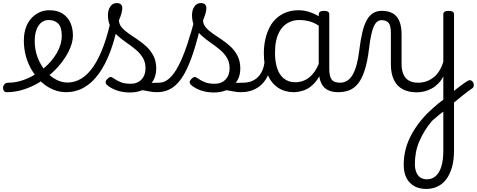

<svg xmlns="http://www.w3.org/2000/svg" viewBox="-103 -586 3120 1256"><path d="M-60 17Q-72 17 -78 7.5Q-84 -2 -83 -14Q-82 -26 -73.5 -35.5Q-65 -45 -47 -45Q2 -45 53 -63.5Q104 -82 150 -114Q196 -146 229 -184Q252 -211 268 -238Q284 -265 292.5 -294Q301 -323 301 -352Q301 -407 278.5 -431Q256 -455 216 -455Q203 -455 197.5 -464.5Q192 -474 192.5 -487Q193 -500 200 -509.5Q207 -519 219 -519Q274 -519 308 -496Q342 -473 358 -436Q374 -399 374 -356Q374 -322 361.5 -286.5Q349 -251 327.5 -216.5Q306 -182 278 -150Q235 -102 180 -64Q125 -26 64 -4.5Q3 17 -60 17Z M329 17Q286 17 245 0Q204 -17 169.5 -48Q135 -79 108.5 -121.5Q82 -164 67.5 -214.5Q53 -265 53 -321Q53 -355 60.5 -385.5Q68 -416 83 -440.5Q98 -465 119 -482.5Q140 -500 165 -509.5Q190 -519 219 -519Q228 -519 232.5 -509.5Q237 -500 236 -487Q235 -474 229.5 -464.5Q224 -455 215 -455Q194 -455 177.5 -445.5Q161 -436 149 -418Q137 -400 130.5 -375.5Q124 -351 124 -320Q124 -259 143.5 -209Q163 -159 194.5 -122Q226 -85 263.5 -65.5Q301 -46 338 -46Q387 -46 430 -72.5Q473 -99 509.5 -153Q546 -207 575.5 -288Q605 -369 627 -476Q629 -485 641.5 -486Q654 -487 665.5 -480.5Q677 -474 674 -459Q653 -341 619.5 -251.5Q586 -162 542.5 -102.5Q499 -43 445.5 -13Q392 17 329 17Z M924 17Q896 17 870.5 11.5Q845 6 821 3.5Q797 1 770 12L791 -14Q827 -30 851.5 -36.5Q876 -43 896 -44Q916 -45 937 -45Q946 -45 949 -35.5Q952 -26 949.5 -14Q947 -2 940 7.5Q933 17 924 17ZM746 19Q702 19 662.5 6Q623 -7 595 -32Q588 -39 588 -49Q588 -59 600 -70Q609 -80 617 -82Q625 -84 635 -77Q662 -58 688 -48Q714 -38 751 -38Q796 -38 822.5 -66Q849 -94 849 -139Q849 -179 831.5 -208Q814 -237 786 -260.5Q758 -284 726 -306Q694 -328 666 -353Q638 -378 620.5 -410.5Q603 -443 603 -487Q603 -519 618 -542.5Q633 -566 661 -566Q678 -566 687.5 -557.5Q697 -549 697 -533Q697 -519 691.5 -498.5Q686 -478 675 -453Q676 -427 693.5 -406.5Q711 -386 739 -366.5Q767 -347 798 -326.5Q829 -306 856.5 -280Q884 -254 901.5 -219.5Q919 -185 919 -138Q919 -68 871.5 -24.5Q824 19 746 19Z M925 17Q910 17 904 7.5Q898 -2 900.5 -14Q903 -26 912.5 -35.5Q922 -45 938 -45Q973 -45 1004.5 -73Q1036 -101 1064.5 -155.5Q1093 -210 1120.5 -291.5Q1148 -373 1176 -480Q1180 -492 1192 -493.5Q1204 -495 1214 -488.5Q1224 -482 1221 -468Q1193 -340 1163.5 -248.5Q1134 -157 1100 -98Q1066 -39 1023 -11Q980 17 925 17Z M1474 17Q1446 17 1420.5 11.5Q1395 6 1371 3.5Q1347 1 1320 12L1341 -14Q1377 -30 1401.5 -36.5Q1426 -43 1446 -44Q1466 -45 1487 -45Q1496 -45 1499 -35.5Q1502 -26 1499.5 -14Q1497 -2 1490 7.5Q1483 17 1474 17ZM1296 19Q1252 19 1212.5 6Q1173 -7 1145 -32Q1138 -39 1138 -49Q1138 -59 1150 -70Q1159 -80 1167 -82Q1175 -84 1185 -77Q1212 -58 1238 -48Q1264 -38 1301 -38Q1346 -38 1372.5 -66Q1399 -94 1399 -139Q1399 -179 1381.5 -208Q1364 -237 1336 -260.5Q1308 -284 1276 -306Q1244 -328 1216 -353Q1188 -378 1170.5 -410.5Q1153 -443 1153 -487Q1153 -519 1168 -542.5Q1183 -566 1211 -566Q1228 -566 1237.5 -557.5Q1247 -549 1247 -533Q1247 -519 1241.5 -498.5Q1236 -478 1225 -453Q1226 -427 1243.5 -406.5Q1261 -386 1289 -366.5Q1317 -347 1348 -326.5Q1379 -306 1406.5 -280Q1434 -254 1451.5 -219.5Q1469 -185 1469 -138Q1469 -68 1421.5 -24.5Q1374 19 1296 19Z M1474 17Q1462 17 1456 7.5Q1450 -2 1451 -14Q1452 -26 1461 -35.5Q1470 -45 1487 -45Q1518 -45 1543 -55Q1568 -65 1586 -83.5Q1604 -102 1614.5 -128Q1625 -154 1628 -186Q1629 -199 1640 -203.5Q1651 -208 1661.5 -203.5Q1672 -199 1671 -186Q1668 -137 1652.5 -99.5Q1637 -62 1611 -36Q1585 -10 1550.5 3.5Q1516 17 1474 17Z M1818 17Q1761 17 1717 -11.5Q1673 -40 1648 -96.5Q1623 -153 1623 -236Q1623 -287 1633 -330.5Q1643 -374 1661.5 -409Q1680 -444 1708 -468.5Q1736 -493 1771.5 -506Q1807 -519 1850 -519Q1890 -519 1930 -504.5Q1970 -490 2004 -465V-403Q1965 -433 1929 -444Q1893 -455 1855 -455Q1826 -455 1801.5 -446Q1777 -437 1757.5 -420Q1738 -403 1724 -377Q1710 -351 1703 -317Q1696 -283 1696 -240Q1696 -182 1710.5 -138.5Q1725 -95 1755 -71.5Q1785 -48 1829 -48Q1864 -48 1896 -64Q1928 -80 1954.5 -117Q1981 -154 1998 -215L2016 -163Q1994 -88 1960 -49Q1926 -10 1889 3.5Q1852 17 1818 17ZM2110 17Q2077 17 2052 7.5Q2027 -2 2011.5 -21.5Q1996 -41 1989 -69.5Q1982 -98 1982 -136V-491Q1982 -503 1990.5 -509Q1999 -515 2017 -515Q2034 -515 2042.5 -509.5Q2051 -504 2051 -492V-136Q2051 -88 2066 -66.5Q2081 -45 2123 -45Q2131 -45 2135.5 -35.5Q2140 -26 2139 -14Q2138 -2 2131 7.5Q2124 17 2110 17Z M2109 17Q2100 17 2095.5 7.5Q2091 -2 2092.5 -14Q2094 -26 2101 -35.5Q2108 -45 2121 -45Q2148 -45 2169 -58.5Q2190 -72 2205 -99Q2220 -126 2230.5 -165Q2241 -204 2247 -255Q2256 -328 2268 -377.5Q2280 -427 2298 -457.5Q2316 -488 2340 -501.5Q2364 -515 2395 -515Q2404 -515 2408.5 -505.5Q2413 -496 2412.5 -484Q2412 -472 2407 -463Q2402 -454 2393 -454Q2378 -454 2365.5 -445Q2353 -436 2343 -414.5Q2333 -393 2325 -356.5Q2317 -320 2311 -266Q2301 -186 2284 -131Q2267 -76 2242.5 -43.5Q2218 -11 2185 3Q2152 17 2109 17Z M2839 32Q2859 15 2879.5 -1.5Q2900 -18 2920 -32.5Q2940 -47 2957 -57Q2968 -64 2978 -60Q2988 -56 2993 -46Q2998 -36 2996 -24Q2994 -12 2983 -6Q2969 3 2953 15.5Q2937 28 2919 42Q2901 56 2884.5 70.5Q2868 85 2851 97ZM2685 650Q2617 650 2577.5 608.5Q2538 567 2538 491Q2538 447 2547.5 403.5Q2557 360 2576.5 318.5Q2596 277 2625 236Q2654 195 2692 156Q2710 139 2727.5 123Q2745 107 2762.5 92.5Q2780 78 2797 66V-86Q2783 -59 2764 -39.5Q2745 -20 2722 -7.5Q2699 5 2674 11.5Q2649 18 2623 18Q2570 18 2532 -2Q2494 -22 2474 -63Q2454 -104 2454 -166V-371Q2454 -418 2439.5 -436Q2425 -454 2393 -454Q2379 -454 2372 -463Q2365 -472 2365 -484Q2365 -496 2372.5 -505.5Q2380 -515 2395 -515Q2427 -515 2451.5 -505.5Q2476 -496 2492 -477Q2508 -458 2516 -428.5Q2524 -399 2524 -360V-169Q2524 -129 2535.5 -101Q2547 -73 2571.5 -59Q2596 -45 2632 -45Q2661 -45 2686.5 -54Q2712 -63 2733.5 -80Q2755 -97 2771 -123Q2787 -149 2797 -182V-493Q2797 -504 2805.5 -509.5Q2814 -515 2832 -515Q2849 -515 2858 -509.5Q2867 -504 2867 -493V400Q2867 460 2854 506.5Q2841 553 2817.5 585Q2794 617 2760.5 633.5Q2727 650 2685 650ZM2690 587Q2723 587 2747 566Q2771 545 2784 503.5Q2797 462 2797 402V144Q2784 153 2772 163Q2760 173 2748.5 183Q2737 193 2725 203Q2697 235 2676.5 268.5Q2656 302 2640.5 337.5Q2625 373 2618 410.5Q2611 448 2611 487Q2611 517 2620 540Q2629 563 2646.5 575Q2664 587 2690 587Z"/></svg>

Font: Playwrite BR Light
Style: Regular
Weight: 300
Version: Version 1.003